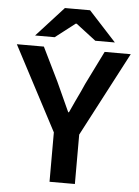

<svg xmlns="http://www.w3.org/2000/svg" viewBox="-61 -979 745 1026"><g transform="rotate(5 311.5 -466.0)"><path d="M244 -265 6 -717H151L239 -537L311 -379H315L344 -442Q374 -504 388 -537L477 -717H617L380 -265V0H244ZM245 -932H380L527 -772H422L315 -854H310L204 -772H99Z"/></g></svg>

Font: Nebula Sans Semibold
Style: Regular
Weight: 600
Designer: Paul D. Hunt for Adobe (as Source Sans)
Foundry: Nebula Entertainment & Broadcasting LLC
Version: Version 1.010